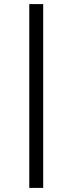

<svg xmlns="http://www.w3.org/2000/svg" viewBox="-20 -780 354 938"><path d="M123 138V-760H191V138Z"/></svg>

Font: IBM Plex Thai
Style: Regular
Weight: 400
Designer: Mike Abbink, Paul van der Laan, Pieter van Rosmalen, Ben Mitchell, Mark Frömberg
Foundry: Bold Monday
Version: Version 1.0